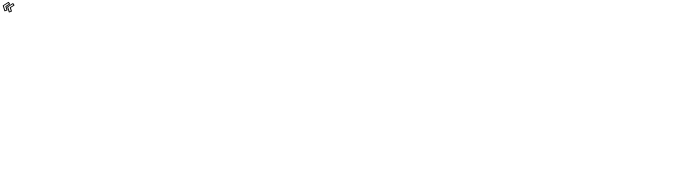

<svg xmlns="http://www.w3.org/2000/svg" viewBox="560 -5546 37347 10536"><g transform="rotate(15 19233.0 -278.0)"><path d="M253.4 -63.1 116.8 -278 315.3 -492.9 362.9 -450.7 217.6 -293.4C208.9 -284 208.1 -270.6 213.1 -262.6L313.1 -105.3ZM222.1 -12.6C229 -1.8 244.7 0.1 256.6 -8.3L360.2 -81.3C371 -89 376.6 -105.1 369.5 -116.4L266.8 -278L416.1 -439.6C425.1 -449.4 426.8 -465.9 416.8 -474.7L334.4 -547.7C324.8 -556.2 308.5 -554.1 298.6 -543.4L67.6 -293.4C60.2 -285.4 57.2 -272 63.1 -262.6ZM503.4 -63.1 366.8 -278 565.3 -492.9 612.9 -450.7 467.6 -293.4C458.9 -284 458.1 -270.6 463.1 -262.6L563.1 -105.3ZM472.1 -12.6C479 -1.8 494.7 0.1 506.6 -8.3L610.2 -81.3C621 -89 626.6 -105.1 619.5 -116.4L516.8 -278L666.1 -439.6C675.1 -449.4 676.8 -465.9 666.8 -474.7L584.4 -547.7C574.8 -556.2 558.5 -554.1 548.6 -543.4L317.6 -293.4C310.2 -285.4 307.2 -272 313.1 -262.6Z"/></g></svg>

Font: Hussar Ekologiczny
Style: Regular
Weight: 400
Foundry: Cannot Into Space Fonts
Version: Version 0.97